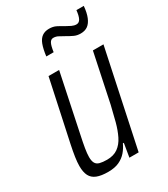

<svg xmlns="http://www.w3.org/2000/svg" viewBox="-179 -790 769 881"><g transform="rotate(-30 206.0 -350.0)"><path d="M129 8Q92 8 69.5 -1Q47 -10 37 -29.5Q27 -49 27 -81Q27 -101 31 -128Q35 -155 42 -188L111 -510H167L103 -204Q95 -167 90.5 -140Q86 -113 86 -95Q86 -74 92.5 -62.5Q99 -51 114 -47Q129 -43 152 -43Q187 -43 210 -59.5Q233 -76 247.5 -105.5Q262 -135 272 -172.5Q282 -210 292 -253L346 -510H402L294 0H245L257 -72H252Q242 -50 226.5 -32Q211 -14 187.5 -3Q164 8 129 8ZM147 -593Q152 -631 160.5 -653.5Q169 -676 184 -686.5Q199 -697 221 -697Q242 -697 258 -689Q274 -681 290 -671Q304 -663 316.5 -657Q329 -651 341 -651Q355 -651 362.5 -665Q370 -679 373 -708H412Q409 -673 399.5 -650Q390 -627 375 -616Q360 -605 337 -605Q318 -605 303 -612Q288 -619 271 -629Q257 -636 244.5 -643.5Q232 -651 217 -651Q204 -651 197 -637Q190 -623 186 -593Z"/></g></svg>

Font: Saira Condensed Light
Style: Italic
Weight: 300
Width: 3
Italic angle: -12°
Designer: Hector Gatti with collaboration of the Omnibus-Type team
Foundry: Omnibus-Type
Version: Version 1.101